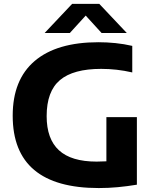

<svg xmlns="http://www.w3.org/2000/svg" viewBox="-20 -969 802 998"><path d="M493.5 8.5Q46 8.5 46 -367.5Q46 -555 160.5 -652.2Q275 -749.5 492 -749.5Q535.5 -749.5 580 -745Q624.5 -740.5 667.5 -730.5V-592.5Q626.5 -602 586.2 -606.5Q546 -611 506 -611Q361 -611 291.8 -552.8Q222.5 -494.5 222.5 -365.5Q222.5 -246.5 286.5 -187.8Q350.5 -129 482 -129Q507.5 -129 533 -130.5V-360H691.5V-9Q640 -0.5 591.5 4Q543 8.5 493.5 8.5ZM212 -797.5 355 -949H496L639 -797.5H508L425.5 -888L343 -797.5Z"/></svg>

Font: Encode Sans SmExp
Style: Bold
Weight: 700
Width: 6
Designer: Multiple Designers
Foundry: Impallari Type
Version: Version 3.002; ttfautohint (v1.8.3) -l 8 -r 50 -G 200 -x 14 